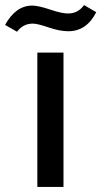

<svg xmlns="http://www.w3.org/2000/svg" viewBox="-75 -736 399 756"><path d="M72 0V-529H175V0ZM194 -613Q160 -613 116.5 -628Q73 -643 54 -643Q16 -643 -8 -611L-55 -638Q-13 -714 52 -714Q76 -714 123.5 -698Q171 -682 194 -683Q232 -683 256 -716L304 -688Q266 -613 194 -613Z"/></svg>

Font: Mona Sans Medium
Style: Regular
Weight: 500
Designer: Deni Anggara
Foundry: GitHub
Version: Version 2.000;Glyphs 3.2.3 (3260)